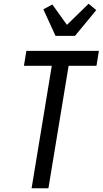

<svg xmlns="http://www.w3.org/2000/svg" viewBox="-20 -1007 549 1027"><path d="M149 0 257 -655H108L121 -735H509L496 -655H347L239 0ZM277 -815 212 -957 260 -983 338 -874 454 -987 495 -953 381 -815Z"/></svg>

Font: Iosevka SS18 Medium
Style: Italic
Weight: 500
Italic angle: -9°
Monospace: yes
Designer: Belleve Invis
Foundry: Belleve Invis
Version: Version 25.1.1; ttfautohint (v1.8.4)